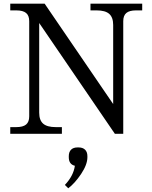

<svg xmlns="http://www.w3.org/2000/svg" viewBox="-20 -720 820 1033"><path d="M190.9 -113.8Q190.9 -73.2 212.2 -54.7Q233.4 -36.1 279.8 -36.1H313V0H35.2V-36.1H67.9Q103.5 -36.1 120.4 -50Q137.2 -64 137.2 -94.2V-606Q137.2 -636.2 120.4 -650.1Q103.5 -664.1 67.9 -664.1H35.2V-700.2H220.2L588.9 -160.2V-585.9Q588.9 -626.5 567.6 -645.3Q546.4 -664.1 500 -664.1H466.8V-700.2H745.1V-664.1H711.9Q676.3 -664.1 659.7 -650.1Q643.1 -636.2 643.1 -606V0H598.1L190.9 -596.2ZM329.1 274.9Q375.5 225.6 382.8 171.9Q350.1 164.1 350.1 126V120.1Q350.1 97.7 362.3 85.4Q374.5 73.2 397 73.2H402.8Q425.3 73.2 437.7 85.4Q450.2 97.7 450.2 120.1V126Q450.2 165.5 416.3 216.1Q382.3 266.6 347.2 293Z"/></svg>

Font: LT Superior Serif
Style: Regular
Weight: 400
Designer: Daniel Lyons
Foundry: LyonsType
Version: Version 2.120;FEAKit 1.0